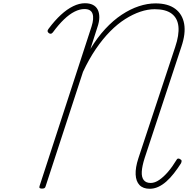

<svg xmlns="http://www.w3.org/2000/svg" viewBox="-20 -1151 1215 1189"><path d="M907 18Q866 18 844 -5Q822 -28 820 -70.5Q818 -113 837 -171L1065 -860Q1090 -934 1085 -986Q1080 -1038 1043.5 -1066Q1007 -1094 938 -1094Q895 -1094 849 -1078.5Q803 -1063 755.5 -1033Q708 -1003 662 -956.5Q616 -910 573.5 -847.5Q531 -785 494 -706L263 1Q261 10 256 13.5Q251 17 240 17Q230 17 226 13.5Q222 10 225 1L547 -987Q563 -1037 553 -1066Q543 -1095 503 -1095Q474 -1095 442 -1079Q410 -1063 376.5 -1031Q343 -999 307 -950Q300 -942 293.5 -942Q287 -942 281 -947Q274 -954 274.5 -959.5Q275 -965 281 -973Q319 -1024 357 -1059Q395 -1094 433 -1112.5Q471 -1131 506 -1131Q535 -1131 555 -1121Q575 -1111 585 -1091.5Q595 -1072 595 -1044Q595 -1016 583 -982L540 -848Q582 -918 631.5 -971.5Q681 -1025 734 -1060Q787 -1095 840 -1112.5Q893 -1130 943 -1130Q1020 -1130 1065 -1096.5Q1110 -1063 1120.5 -1003Q1131 -943 1103 -861L876 -173Q860 -123 858 -88.5Q856 -54 870 -36Q884 -18 913 -18Q939 -18 966.5 -37Q994 -56 1021 -87.5Q1048 -119 1072 -159Q1076 -168 1083 -169Q1090 -170 1096 -165Q1104 -161 1104.5 -155Q1105 -149 1101 -140Q1080 -107 1057 -77.5Q1034 -48 1009.5 -26.5Q985 -5 959.5 6.5Q934 18 907 18Z"/></svg>

Font: Playwrite CU Thin
Style: Regular
Weight: 250
Designer: Veronika Burian, José Scaglione
Foundry: TypeTogether
Version: Version 1.002